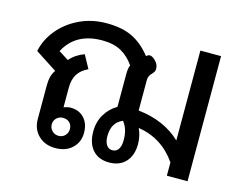

<svg xmlns="http://www.w3.org/2000/svg" viewBox="-88 -736 1095 879"><g transform="rotate(15 459.5 -296.5)"><path d="M125 -98V-259Q125 -305 145 -331L42 -398Q53 -453 91.5 -500Q130 -547 188.5 -575Q247 -603 317 -603Q392 -603 441 -578.5Q490 -554 529 -504Q537 -512 545 -512Q556 -512 569 -500Q589 -483 589 -460Q589 -451 586 -446Q583 -441 577 -434Q561 -420 561 -399V-255Q686 -241 763 -167V-593H861V0H763V-63Q696 -160 582 -178Q598 -144 598 -105Q598 -52 569.5 -21Q541 10 491 10Q441 10 413 -21.5Q385 -53 385 -109Q385 -155 406.5 -190.5Q428 -226 463 -246V-401Q463 -431 470 -444Q444 -482 408 -502Q372 -522 318 -522Q192 -522 141 -424L188 -394Q200 -409 218 -421Q236 -433 256 -440L290 -378Q256 -362 240.5 -337Q225 -312 225 -273V-180Q243 -187 258 -187Q297 -187 321.5 -161Q346 -135 346 -91Q346 -47 316 -18.5Q286 10 236 10Q187 10 156 -20Q125 -50 125 -98ZM530 -105Q530 -132 524 -152.5Q518 -173 504 -191Q453 -170 453 -105Q453 -79 463 -63.5Q473 -48 491 -48Q510 -48 520 -63Q530 -78 530 -105ZM279 -91Q279 -110 267 -121.5Q255 -133 236 -133Q218 -133 205.5 -121Q193 -109 193 -91Q193 -73 205.5 -60.5Q218 -48 236 -48Q255 -48 267 -60.5Q279 -73 279 -91Z"/></g></svg>

Font: Niramit Medium
Style: Regular
Weight: 500
Designer: Katatrad Aksorn Co.,Ltd.
Foundry: Cadson Demak Co.,Ltd.
Version: Version 1.000; ttfautohint (v1.6)